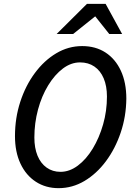

<svg xmlns="http://www.w3.org/2000/svg" viewBox="-20 -970 686 1000"><path d="M285 10Q218 10 166.5 -23.5Q115 -57 86.5 -118Q58 -179 58 -261Q58 -355 85.5 -439.5Q113 -524 161.5 -589.5Q210 -655 273 -692.5Q336 -730 408 -730Q478 -730 529.5 -696.5Q581 -663 609.5 -601.5Q638 -540 638 -456Q637 -363 608.5 -279Q580 -195 531.5 -130Q483 -65 420 -27.5Q357 10 285 10ZM295 -75Q342 -75 385.5 -107.5Q429 -140 463 -196Q497 -252 517 -322Q537 -392 537 -467Q537 -522 520 -562Q503 -602 471.5 -623.5Q440 -645 397 -645Q350 -645 307.5 -613Q265 -581 231 -525.5Q197 -470 178 -399.5Q159 -329 159 -254Q159 -199 175.5 -159Q192 -119 223 -97Q254 -75 295 -75ZM275 -793 433 -950H530L616 -793H549L444 -925H526L361 -793Z"/></svg>

Font: Instrument Sans SemiCondensed Medium
Style: Italic
Weight: 500
Width: 4
Italic angle: -13°
Designer: Rodrigo Fuenzalida
Foundry: fragTYPE
Version: Version 1.000;gftools[0.9.28]